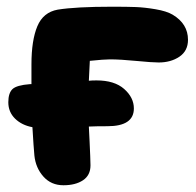

<svg xmlns="http://www.w3.org/2000/svg" viewBox="-20 -545 588 575"><path d="M169.9 9.8Q133.3 9.8 110.1 -16.1Q86.9 -42 83 -79.1Q80.6 -104 77.1 -164.1Q45.4 -169.9 25.1 -189.7Q4.9 -209.5 4.9 -238.8Q4.9 -266.1 17.3 -278.1Q29.8 -290 69.8 -293H74.2V-352.1Q74.2 -424.3 91.8 -466.3Q109.4 -508.3 152.8 -516.1Q207 -524.9 316.9 -524.9Q359.9 -524.9 386.5 -523.9Q413.1 -522.9 446 -517.3Q479 -511.7 497.1 -501Q543 -473.6 543 -425.8Q543 -392.6 517.3 -375.2Q491.7 -357.9 455.1 -357.9Q436 -357.9 388.4 -362.5Q340.8 -367.2 309.1 -367.2Q292 -367.2 249 -362.8Q247.1 -329.6 246.1 -303.2Q254.9 -304.2 269 -304.2Q322.8 -304.2 351.8 -278.6Q380.9 -252.9 380.9 -220.2Q380.9 -167 301.8 -167Q266.1 -167 246.1 -166Q247.1 -147 248.3 -121.1Q249.5 -95.2 250.2 -77.9Q251 -60.5 251 -49.8Q251 -20 228.5 -5.1Q206.1 9.8 169.9 9.8Z"/></svg>

Font: Shantell Sans Normal
Style: Regular
Weight: 800
Designer: Stephen Nixon, Anya Danilova, Shantell Martin
Foundry: Arrow Type
Version: Version 1.006;[559af2be0]